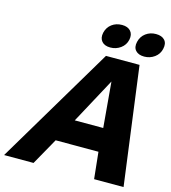

<svg xmlns="http://www.w3.org/2000/svg" viewBox="-130 -1022 1005 1127"><g transform="rotate(15 372.0 -458.5)"><path d="M726 0H547L530 -162H270L179 0H0L427 -717H631ZM348 -304H521L497 -580ZM376 -844Q384 -878 410 -897.5Q436 -917 472 -917Q507 -917 524.5 -897Q542 -877 535 -844Q528 -811 500.5 -791Q473 -771 438 -771Q403 -771 386 -791Q369 -811 376 -844ZM741 -844Q734 -811 706.5 -791Q679 -771 644 -771Q609 -771 591.5 -790.5Q574 -810 582 -844Q590 -878 616.5 -897.5Q643 -917 678 -917Q714 -917 731.5 -897.5Q749 -878 741 -844Z"/></g></svg>

Font: Passageway
Style: BdIt
Weight: 700
Foundry: Ascender Corporation
Version: Version 1.11